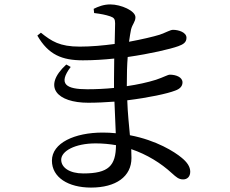

<svg xmlns="http://www.w3.org/2000/svg" viewBox="-20 -803 1040 869"><path d="M355 -530C402 -530 450 -533 497 -538L496 -447V-405C456 -401 415 -399 375 -399C280 -399 241 -422 300 -500L280 -511C169 -409 240 -338 379 -338C418 -338 458 -340 498 -343L504 -200C485 -202 465 -203 445 -203C318 -203 215 -156 215 -76C215 0 289 46 392 46C505 46 575 -4 575 -88L574 -128C645 -104 708 -65 758 -19C778 -1 789 9 809 9C827 9 841 -3 841 -26C841 -49 826 -70 801 -90C771 -115 689 -168 568 -191C564 -237 558 -288 556 -349C653 -361 737 -379 773 -393C793 -400 806 -412 806 -430C806 -454 776 -465 749 -465C739 -465 722 -454 686 -442C648 -430 602 -420 554 -413V-420C554 -467 555 -509 558 -545C662 -560 751 -581 787 -594C809 -602 824 -611 824 -632C824 -657 788 -668 763 -668C751 -668 734 -657 703 -646C674 -637 623 -625 564 -614C567 -636 570 -654 573 -669C579 -694 593 -704 593 -725C593 -754 528 -783 479 -783C449 -783 424 -773 404 -763L406 -744C438 -740 458 -736 479 -729C496 -723 501 -717 501 -697L499 -604C447 -597 392 -592 341 -592C250 -592 214 -616 165 -655L149 -642C199 -555 261 -530 355 -530ZM505 -146C504 -53 472 -18 357 -18C294 -18 257 -45 257 -80C257 -119 319 -154 413 -154C445 -154 476 -151 505 -146Z"/></svg>

Font: Source Han Serif SC Medium
Style: Regular
Weight: 500
Designer: Ryoko NISHIZUKA 西塚涼子 (kana & ideographs); Frank Grießhammer (Latin, Greek & Cyrillic); Wenlong ZHANG 张文龙 (bopomofo); San
Foundry: Adobe
Version: Version 2.003;hotconv 1.1.1;makeotfexe 2.6.0